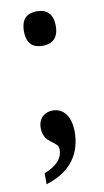

<svg xmlns="http://www.w3.org/2000/svg" viewBox="-81 -578 417 772"><g transform="rotate(-10 127.0 -192.0)"><path d="M127 -397C162 -397 192 -414 192 -467C192 -521 162 -538 127 -538C90 -538 62 -521 62 -467C62 -414 90 -397 127 -397ZM45 154C153 121 193 48 193 -34C193 -97 165 -134 120 -134C87 -134 61 -112 61 -73C61 -6 121 -12 121 25C121 62 96 89 45 109Z"/></g></svg>

Font: Noto Serif Condensed Semi
Style: Regular
Weight: 600
Width: 3
Designer: Monotype Design Team
Foundry: Monotype Imaging Inc.
Version: Version 1.002